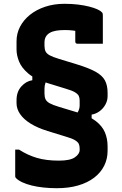

<svg xmlns="http://www.w3.org/2000/svg" viewBox="-20 -740 640 1010"><path d="M319 -720Q358 -720 390.5 -716Q423 -712 448.5 -705.5Q474 -699 491 -691.5Q508 -684 515 -676Q518 -674 519 -671.5Q520 -669 520.5 -666Q521 -663 521 -657Q521 -620 521 -583.5Q521 -547 521 -510Q487 -510 454 -510Q421 -510 387 -510Q382 -510 379 -513Q376 -516 376 -521Q376 -532 376 -542.5Q376 -553 376 -564Q376 -575 376 -585.5Q376 -596 376 -607L409 -571Q366 -582 322 -582Q295 -582 275 -578.5Q255 -575 241.5 -567Q228 -559 221 -546.5Q214 -534 214 -516V-500Q214 -482 219.5 -470Q225 -458 241.5 -449Q258 -440 291 -430L386 -401Q448 -382 483 -362.5Q518 -343 532 -317Q546 -291 546 -252V-234Q546 -211 534.5 -190Q523 -169 504 -155Q485 -141 462 -137V-107H348Q367 -122 378 -134.5Q389 -147 394 -159.5Q399 -172 399 -183V-211Q399 -225 394.5 -235Q390 -245 374.5 -254.5Q359 -264 324 -274L230 -303Q163 -324 128 -354Q93 -384 80 -417Q67 -450 67 -479V-523Q67 -564 85.5 -599.5Q104 -635 137.5 -662Q171 -689 217.5 -704.5Q264 -720 319 -720ZM290 105Q349 105 374 87.5Q399 70 399 49V41Q399 27 394.5 17Q390 7 374.5 -2.5Q359 -12 324 -22L230 -51Q178 -67 141.5 -89.5Q105 -112 86 -139.5Q67 -167 67 -197V-213Q67 -257 92 -285Q117 -313 150 -318V-346H263Q246 -338 235 -327.5Q224 -317 219 -303.5Q214 -290 214 -273V-248Q214 -230 219.5 -218Q225 -206 241 -197Q257 -188 290 -178L386 -149Q449 -130 483.5 -103.5Q518 -77 532 -43.5Q546 -10 546 30V53Q546 96 528 132Q510 168 475.5 194.5Q441 221 391.5 235.5Q342 250 279 250Q243 250 209.5 246.5Q176 243 147.5 236Q119 229 97.5 219Q76 209 63 196Q62 194 61 191.5Q60 189 60 188Q60 153 60 117.5Q60 82 60 47H80Q125 76 174 90.5Q223 105 290 105Z"/></svg>

Font: Recursive ExtraBold
Style: Regular
Weight: 800
Version: Version 1.085